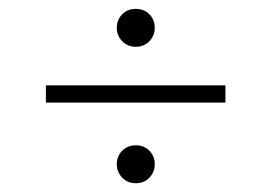

<svg xmlns="http://www.w3.org/2000/svg" viewBox="-20 -503 615 435"><path d="M490.7 -309.6V-270.5H84V-309.6ZM244.6 -440.4Q244.6 -458 256.8 -470.5Q269 -482.9 287.6 -482.9Q306.6 -482.9 318.6 -470.5Q330.6 -458 330.6 -440.4Q330.6 -422.4 318.6 -409.7Q306.6 -397 287.6 -397Q269 -397 256.8 -409.7Q244.6 -422.4 244.6 -440.4ZM244.6 -131.3Q244.6 -148.9 256.8 -161.4Q269 -173.8 287.6 -173.8Q306.6 -173.8 318.6 -161.4Q330.6 -148.9 330.6 -131.3Q330.6 -113.3 318.6 -100.6Q306.6 -87.9 287.6 -87.9Q269 -87.9 256.8 -100.6Q244.6 -113.3 244.6 -131.3Z"/></svg>

Font: Estedad-FD ExtraLight
Style: Regular
Weight: 200
Designer: Amin Abedi
Version: Version 7.3